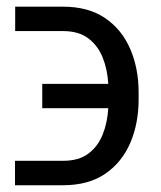

<svg xmlns="http://www.w3.org/2000/svg" viewBox="-20 -548 477 568"><path d="M166 -528.3Q241.2 -528.3 290.8 -494.6Q340.3 -460.9 365.2 -403.3Q390.1 -345.7 390.1 -274.4V-253.9Q390.1 -183.1 365.5 -125.5Q340.8 -67.9 291.3 -33.9Q241.7 0 166.5 0H24.4V-72.3H166.5Q213.4 -72.3 241.7 -93.8Q270 -115.2 283.9 -150.4Q297.9 -185.5 300.3 -228H105V-299.8H300.3Q297.9 -342.3 283.9 -377.4Q270 -412.6 241.5 -434.3Q212.9 -456.1 166 -456.1H24.9V-528.3Z"/></svg>

Font: Robert Sans Medium
Style: Regular
Weight: 500
Designer: Christian Robertson (extended by Adam Twardoch)
Foundry: Google
Version: Version 12.135;April 2, 2019;FontCreator 11.5.0.2425 64-bit;